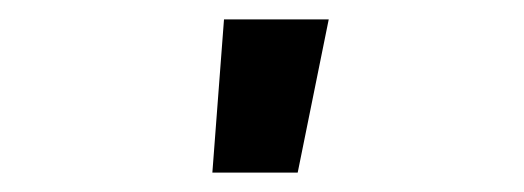

<svg xmlns="http://www.w3.org/2000/svg" viewBox="-20 -778 540 198"><path d="M199 -600 211 -758H319L287 -600Z"/></svg>

Font: Iosevka Term Curly Extrabold
Style: Regular
Weight: 800
Designer: Belleve Invis
Foundry: Belleve Invis
Version: Version 32.3.0